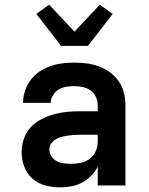

<svg xmlns="http://www.w3.org/2000/svg" viewBox="-20 -797 640 825"><path d="M239 8Q207 8 175.5 0Q144 -8 120 -29Q96 -50 84.5 -80.5Q73 -111 73 -143Q73 -171 82 -199Q91 -227 110.5 -248.5Q130 -270 155.5 -283.5Q181 -297 208.5 -305Q236 -313 264.5 -316Q293 -319 322 -319H400V-344Q400 -363 392 -380.5Q384 -398 369 -408.5Q354 -419 335.5 -423Q317 -427 298 -427Q281 -427 263.5 -424Q246 -421 231.5 -412Q217 -403 207.5 -387.5Q198 -372 198 -355H79Q79 -381 87.5 -406.5Q96 -432 111.5 -453Q127 -474 149 -489Q171 -504 195.5 -512.5Q220 -521 246 -524.5Q272 -528 298 -528Q325 -528 352.5 -524.5Q380 -521 405.5 -511.5Q431 -502 453 -486Q475 -470 490.5 -447.5Q506 -425 512.5 -398Q519 -371 519 -344V0H400V-81Q389 -59 371.5 -41.5Q354 -24 332.5 -12.5Q311 -1 287 3.5Q263 8 239 8ZM286 -93Q307 -93 328 -97.5Q349 -102 366 -115Q383 -128 391.5 -148Q400 -168 400 -189V-218H322Q309 -218 295.5 -217Q282 -216 269 -214Q256 -212 243 -208.5Q230 -205 218.5 -198Q207 -191 199.5 -179.5Q192 -168 192 -155Q192 -139 201 -125.5Q210 -112 224 -104.5Q238 -97 254 -95Q270 -93 286 -93ZM242 -600 227 -620 136 -737 191 -777 300 -661 409 -777 464 -737 358 -600Z"/></svg>

Font: Iosevka Aile
Style: Bold
Weight: 700
Designer: Belleve Invis
Foundry: Belleve Invis
Version: Version 28.0.1; ttfautohint (v1.8.4)